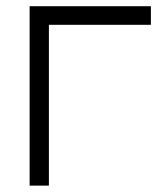

<svg xmlns="http://www.w3.org/2000/svg" viewBox="-20 -582 519 602"><path d="M453.1 -562.5H72.9V0H133.3V-504.2H453.1Z"/></svg>

Font: Manrope3 Light
Style: Regular
Weight: 300
Designer: Mikhail Sharanda
Foundry: Mikhail Sharanda
Version: Version 3.000;PS 003.000;hotconv 1.0.88;makeotf.lib2.5.64775